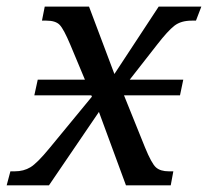

<svg xmlns="http://www.w3.org/2000/svg" viewBox="-40 -556 624 576"><path d="M-20 0 -8.8 -42H3.9Q31.2 -42 51.5 -54.4Q71.8 -66.9 107.9 -110.8L235.8 -266.1L233.9 -270H63L73.2 -316.9H214.8L170.9 -421.9Q151.4 -468.3 139.2 -481.2Q127 -494.1 99.1 -494.1H85.9L94.2 -536.1H227.1L303.2 -334L436 -536.1H564L547.9 -494.1H535.2Q502.9 -494.1 483.2 -478.8Q463.4 -463.4 431.2 -421.9L349.1 -316.9H509.8L500 -270H332L395 -113.8Q414.6 -65.9 427.7 -54Q440.9 -42 466.8 -42H480L472.2 0H337.9L256.8 -220.2L106.9 0Z"/></svg>

Font: Droid Serif
Style: Italic
Weight: 400
Italic angle: -12°
Designer: Monotype Design team
Foundry: Monotype Imaging Inc.
Version: Version 1.03